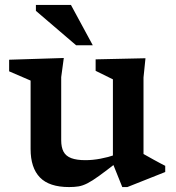

<svg xmlns="http://www.w3.org/2000/svg" viewBox="-20 -747 712 778"><path d="M228 -178.5Q228 -150 237.5 -132.2Q247 -114.5 268.8 -106.2Q290.5 -98 326 -98Q355.5 -98 387.2 -104Q419 -110 446 -119.5L455 -90Q410 -55 381.8 -34.5Q353.5 -14 334.2 -4.2Q315 5.5 298.5 8.2Q282 11 260 11Q179.5 11 141.8 -28Q104 -67 104 -143V-420.5L17 -458V-505L238.5 -512L228 -434.5ZM475.5 11 437.5 -83.5V-425.5L367.5 -460V-506.5L569.5 -511L561.5 -433V-123Q566 -120.5 577.2 -114.2Q588.5 -108 602.2 -100.2Q616 -92.5 628.8 -85.8Q641.5 -79 649.5 -75V-50L496 11ZM356 -563.5H288.5L125.5 -703V-727H267.5Z"/></svg>

Font: Newsreader 7pt Medium
Style: Regular
Weight: 500
Designer: Hugues Gentile
Foundry: Production Type
Version: Version 1.003